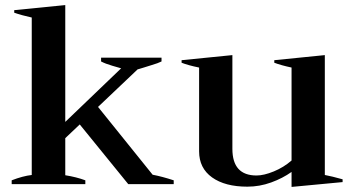

<svg xmlns="http://www.w3.org/2000/svg" viewBox="-20 -725 1386 756"><path d="M664 -15V0H485L294 -235L237 -181V-35Q281 -28 316 -15V0H26V-15Q70 -32 105 -36V-656Q64 -665 36 -675V-685L237 -705V-245L457 -456Q450 -458 422.5 -466Q395 -474 378 -483V-498H616V-483Q602 -476 578 -469Q554 -462 546 -459Q520 -451 522 -452L366 -304L581 -37Q618 -30 664 -15Z M1329 -19V-8L1128 11V-48Q1093 -23 1047.5 -6.5Q1002 10 954 10Q866 10 815 -26.5Q764 -63 764 -129V-459Q720 -468 695 -478V-488L895 -508V-139Q895 -34 990 -34Q1019 -34 1058 -50Q1097 -66 1128 -93V-459Q1086 -468 1060 -478V-488L1259 -508V-36Q1286 -31 1329 -19Z"/></svg>

Font: Trirong SemiBold
Style: Regular
Weight: 600
Designer: Katatrad Team
Foundry: CadsonDemak
Version: Version 1.001